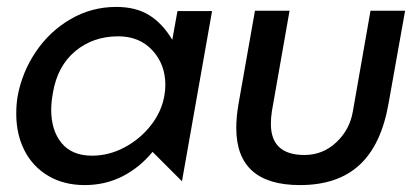

<svg xmlns="http://www.w3.org/2000/svg" viewBox="-20 -524 1209 555"><path d="M322 -419Q383 -419 420.5 -378.5Q458 -338 458 -278Q458 -264 455 -247Q447 -201 416 -161.5Q385 -122 340 -98Q295 -74 246 -74Q188 -74 158 -110.5Q128 -147 128 -207Q128 -228 133 -256Q146 -333 197.5 -376Q249 -419 322 -419ZM593 -492H493L478 -409Q450 -456 411.5 -480Q373 -504 316 -504Q245 -504 184.5 -469Q124 -434 84 -375Q44 -316 31 -246Q27 -223 27 -195Q27 -136 50.5 -89.5Q74 -43 119 -16Q164 11 225 11Q284 11 333.5 -14Q383 -39 421 -85L506 0Z M1051 -493 1000 -202Q991 -149 952 -112.5Q913 -76 860 -76Q763 -76 763 -166Q763 -184 766 -203L817 -493H717L669 -221Q663 -185 663 -154Q663 11 847 11Q956 11 1019 -47Q1082 -105 1103 -224L1151 -493Z"/></svg>

Font: Geom
Style: Italic
Weight: 400
Italic angle: -10°
Version: Version 1.102